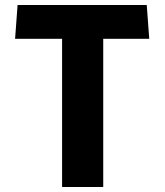

<svg xmlns="http://www.w3.org/2000/svg" viewBox="-20 -750 660 770"><path d="M229 0H394V-594.5H578.5L568.5 -730H50.5L40.5 -594.5H229Z"/></svg>

Font: Monaspace Krypton ExtraBold
Style: Regular
Weight: 800
Designer: Riley Cran & the Lettermatic Team
Foundry: Lettermatic
Version: Version 1.101 (Monaspace Krypton)